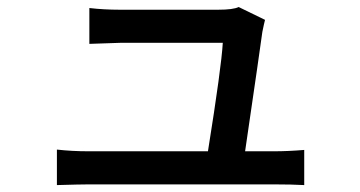

<svg xmlns="http://www.w3.org/2000/svg" viewBox="-20 -533 1040 555"><path d="M688.5 -95.7H772.5Q812.5 -95.7 859.4 -99.6V2Q822.3 0 774.4 0H235.4Q212.9 0 144.5 2V-100.6Q188.5 -95.7 235.4 -95.7H581.1Q620.1 -339.8 624 -409.2H327.1Q320.3 -409.2 238.3 -406.2V-509.8Q280.3 -504.9 326.2 -504.9H610.4Q654.3 -504.9 669.9 -512.7L746.1 -475.6Q743.2 -464.8 738.3 -440.4Q733.4 -402.3 688.5 -95.7Z"/></svg>

Font: GenEi Gothic M SemiBold
Style: Regular
Weight: 500
Designer: o_tamon (Modified); [Source Han Sans]
Ryoko NISHIZUKA  (kana & ideographs); Paul D. Hunt (Latin, Greek & Cyrillic); Wenl
Version: Version 1.1a;Original Version 1.004